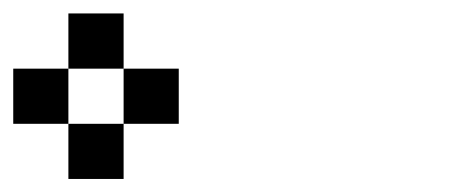

<svg xmlns="http://www.w3.org/2000/svg" viewBox="-20 -937 707 290"><path d="M83.3 -916.7H166.7V-833.3H83.3ZM0 -750V-833.3H83.3V-750ZM83.3 -750H166.7V-666.7H83.3ZM166.7 -833.3H250V-750H166.7Z"/></svg>

Font: Galmuri11 Condensed
Style: Regular
Weight: 400
Width: 3
Designer: Lee Minseo (quiple)
Version: Version 2.399;hotconv 1.1.1;makeotfexe 2.6.0 DEVELOPMENT